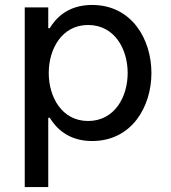

<svg xmlns="http://www.w3.org/2000/svg" viewBox="-20 -560 692 776"><path d="M175 196V-84H181C204 -47 252 10 352 10C513 10 592 -129 592 -265C592 -401 513 -540 352 -540C252 -540 204 -484 181 -446H175V-530H80V196ZM177 -265C177 -362 230 -459 336 -459C443 -459 496 -362 496 -265C496 -168 443 -71 336 -71C230 -71 177 -168 177 -265Z"/></svg>

Font: Be Vietnam Pro
Style: Regular
Weight: 400
Designer: Lam Bao, Tony Le, Vietanh Nguyen
Foundry: Yellow Type Foundry
Version: Version 1.002